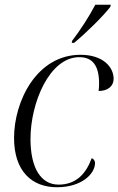

<svg xmlns="http://www.w3.org/2000/svg" viewBox="-20 -776 497 806"><path d="M283 -605 281 -596H291C342 -638 413 -708 443 -747L445 -756H380C354 -706 316 -648 283 -605ZM219 10C324 10 379 -47 379 -92C379 -101 373 -109 365 -112C341 -47 300 -1 226 -1C152 -1 108 -70 108 -193C108 -343 187 -536 313 -536C369 -536 396 -500 396 -425C396 -414 395 -402 394 -394C433 -394 457 -415 457 -445C457 -495 412 -546 318 -546C134 -546 39 -351 39 -197C39 -58 113 10 219 10Z"/></svg>

Font: Noto Serif Display Light
Style: Italic
Weight: 300
Italic angle: -12°
Designer: Monotype Design Team
Foundry: Monotype Imaging Inc.
Version: Version 2.009